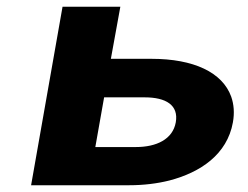

<svg xmlns="http://www.w3.org/2000/svg" viewBox="-20 -548 735 568"><path d="M308 -374 336 -528H165L72 0H362C405 0 445 -5 481 -14C573 -38 652 -91 669 -186C674 -214 672 -239 664 -262C638 -334 553 -374 428 -374ZM500 -186C491 -136 443 -113 382 -113H262L288 -260H408C471 -260 509 -237 500 -186Z"/></svg>

Font: Asimov
Style: XWidIt
Weight: 500
Designer: Google
Version: Version 2.000980; 2014